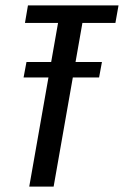

<svg xmlns="http://www.w3.org/2000/svg" viewBox="-20 -695 461 715"><path d="M67.8 -406.5H349L359.6 -464H78.6ZM88.9 0H179.7L286.9 -609.7H409.8L421.4 -675H84.1L73 -609.7H196.2Z"/></svg>

Font: Anybody Thin Condensed
Style: Italic
Weight: 100
Width: 3
Italic angle: -10°
Version: Version 1.113;gftools[0.9.25]